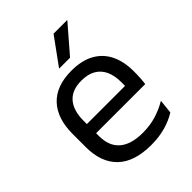

<svg xmlns="http://www.w3.org/2000/svg" viewBox="-200 -786 901 901"><g transform="rotate(-45 250.0 -336.0)"><path d="M271 11Q159.5 11 103 -43.5Q46.5 -98 46.5 -199.5V-286.5Q46.5 -389.5 99 -445.2Q151.5 -501 252.5 -501Q320.5 -501 366 -475.8Q411.5 -450.5 434.5 -404Q457.5 -357.5 457.5 -293V-275Q457.5 -259 456.2 -243Q455 -227 453 -211.5H378.5Q379.5 -235.5 379.8 -257Q380 -278.5 380 -296.5Q380 -341 365.8 -371.8Q351.5 -402.5 323.2 -418.8Q295 -435 252.5 -435Q189.5 -435 158 -398.5Q126.5 -362 126.5 -294V-247.5L127 -237.5V-191Q127 -160.5 136 -136Q145 -111.5 164.2 -93.8Q183.5 -76 213.2 -66.8Q243 -57.5 284 -57.5Q331.5 -57.5 372.5 -70Q413.5 -82.5 449.5 -104L442 -34Q409.5 -13.5 366.5 -1.2Q323.5 11 271 11ZM436 -211.5H89V-272.5H436ZM219 -549.5 316 -683H406V-681.5L291 -548.5H219Z"/></g></svg>

Font: Anek Devanagari Medium
Style: Regular
Weight: 400
Version: Version 1.003